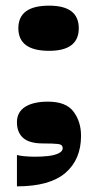

<svg xmlns="http://www.w3.org/2000/svg" viewBox="-20 -510 347 680"><path d="M154 -330Q45 -330 45 -410Q45 -490 154 -490Q259 -490 259 -410Q259 -330 154 -330ZM40 39Q51 42 68.5 43.5Q86 45 106 45Q129 45 151 42.5Q173 40 187.5 33Q202 26 202 15Q202 2 186 0Q170 -2 132 -2Q84 -2 62 -21.5Q40 -41 40 -77Q40 -113 69 -131.5Q98 -150 150 -150Q214 -150 240.5 -114.5Q267 -79 267 -29Q267 55 211.5 102.5Q156 150 40 150Z"/></svg>

Font: Ojuju ExtraBold
Style: Regular
Weight: 800
Designer: Chisaokwu Joboson, Mirko Velimirovic
Foundry: Udi Foundry
Version: Version 1.000